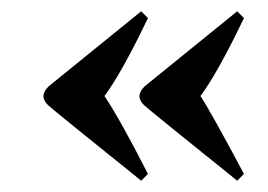

<svg xmlns="http://www.w3.org/2000/svg" viewBox="-20 -396 474 340"><path d="M242 -88 230 -76Q77 -199 66 -209Q48 -225 66 -243L230 -376L242 -364Q195 -266 165 -226Q193 -184 242 -88ZM412 -88 400 -76Q247 -199 236 -209Q218 -225 236 -243L400 -376L412 -364Q365 -266 335 -226Q354 -197 412 -88Z"/></svg>

Font: Rozha One
Style: Regular
Weight: 400
Designer: Tim Donaldson, Indian Type Foundry
Foundry: Indian Type Foundry
Version: Version 1.300;PS 1.0;hotconv 1.0.78;makeotf.lib2.5.61930; tt